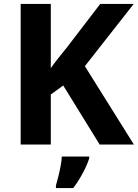

<svg xmlns="http://www.w3.org/2000/svg" viewBox="-20 -734 700 975"><path d="M660 0H486L301 -300L238 -254V0H85V-714H238V-388Q257 -415 279 -442.5Q301 -470 322 -496L489 -714H659L411 -398ZM433 71Q425 95 413 120Q401 145 386 170.5Q371 196 352 221H264V208Q270 188 276.5 161.5Q283 135 288 108Q293 81 294 61H433Z"/></svg>

Font: Noto Sans Khmer
Style: Bold
Weight: 700
Version: Version 2.003